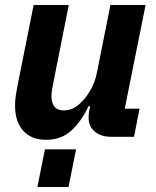

<svg xmlns="http://www.w3.org/2000/svg" viewBox="-20 -545 622 765"><path d="M164 12Q105 12 72.5 -24Q40 -60 40 -124Q40 -144 42.5 -162Q45 -180 49 -200L114 -525H254L192 -213Q189 -199 187 -185Q185 -171 185 -160Q185 -135 197 -120Q209 -105 234 -105Q260 -105 280.5 -118.5Q301 -132 318 -153Q335 -174 347.5 -199.5Q360 -225 366 -255L420 -525H560L477 -112H536L514 0H421Q384 0 358.5 -20Q333 -40 333 -77Q333 -85 334 -94Q335 -103 336 -107L339 -122H333Q304 -61 264 -24.5Q224 12 164 12ZM129 200 159 50H283L253 200Z"/></svg>

Font: IBM Plex Sans
Style: Italic
Weight: 400
Italic angle: -11.31°
Designer: Mike Abbink, Paul van der Laan, Pieter van Rosmalen
Foundry: Bold Monday
Version: Version 3.201